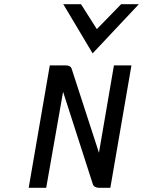

<svg xmlns="http://www.w3.org/2000/svg" viewBox="-20 -890 679 910"><path d="M419 -637 638 -870H554L439 -752L364 -870H280ZM420 -17C424 -6 435 0 449 0H503L603 -580H520L449 -166L320 -563C317 -574 307 -580 293 -580H216L116 0H199L279 -455Z"/></svg>

Font: Charger Monospace
Style: Regular
Weight: 400
Designer: Jasper
Foundry: Cannot Into Space Fonts
Version: Version 0.980